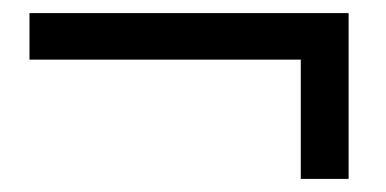

<svg xmlns="http://www.w3.org/2000/svg" viewBox="-20 -433 589 293"><path d="M512 -160H439V-342H25V-413H512Z"/></svg>

Font: Hind Mysuru
Style: Regular
Weight: 400
Designer: Manushi Parikh, Hitesh Malaviya
Foundry: Indian Type Foundry
Version: Version 0.703;PS 1.0;hotconv 1.0.86;makeotf.lib2.5.63406